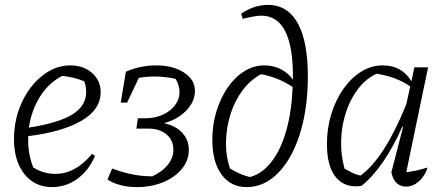

<svg xmlns="http://www.w3.org/2000/svg" viewBox="-20 -756 1821 784"><path d="M192 8Q122 8 79.5 -45.5Q37 -99 37 -189Q37 -249 55.5 -303.5Q74 -358 106 -399.5Q138 -441 179.5 -465Q221 -489 267 -489Q321 -489 356 -458Q391 -427 391 -380Q391 -308 312 -262.5Q233 -217 95 -200Q95 -191 95 -183Q95 -124 116 -72Q158 -46 206 -46Q289 -46 356 -128L368 -119Q342 -59 295.5 -25.5Q249 8 192 8ZM332 -381Q332 -402 324 -424Q281 -442 234 -446Q179 -418 143.5 -361.5Q108 -305 98 -235Q220 -254 276 -289Q332 -324 332 -381Z M539 8Q504 8 472.5 0Q441 -8 419 -23L438 -68Q477 -53 518 -44.5Q559 -36 602 -36Q643 -55 665.5 -83.5Q688 -112 688 -144Q688 -184 659.5 -207.5Q631 -231 584 -231H537L543 -273H573Q612 -273 643.5 -287Q675 -301 694 -325.5Q713 -350 713 -380Q713 -407 697 -434Q620 -451 547 -438L499 -337H473L494 -463Q523 -476 554.5 -482.5Q586 -489 617 -489Q686 -489 731 -460Q776 -431 776 -385Q776 -341 740 -304Q704 -267 649 -253Q697 -243 724 -214Q751 -185 751 -144Q751 -100 722 -65.5Q693 -31 645 -11.5Q597 8 539 8Z M987 8Q922 8 884.5 -43.5Q847 -95 847 -185Q847 -247 864 -302Q881 -357 910 -399Q939 -441 977.5 -465Q1016 -489 1060 -489Q1096 -489 1126.5 -473.5Q1157 -458 1176 -431V-433Q1179 -692 1047 -692Q1033 -692 1011.5 -688Q990 -684 971 -679L965 -700Q1017 -736 1074 -736Q1156 -736 1197.5 -658Q1239 -580 1237 -430Q1235 -302 1202.5 -203Q1170 -104 1114 -48Q1058 8 987 8ZM919 -68Q961 -42 1001 -33Q1051 -47 1089 -96Q1127 -145 1149 -223Q1171 -301 1175 -401Q1141 -423 1110 -435Q1079 -447 1046 -453Q1003 -430 971.5 -388.5Q940 -347 922.5 -293.5Q905 -240 903 -181.5Q901 -123 919 -68Z M1456 3Q1390 13 1352.5 -31Q1315 -75 1315 -168Q1315 -233 1333 -291Q1351 -349 1382.5 -393.5Q1414 -438 1455 -463.5Q1496 -489 1543 -489Q1621 -489 1660 -424L1672 -481H1728L1639 -53Q1678 -57 1726 -72Q1715 -37 1690.5 -15.5Q1666 6 1639 6Q1591 6 1578 -52L1626 -238L1623 -239Q1548 -71 1456 3ZM1387 -67Q1403 -58 1418.5 -50.5Q1434 -43 1452 -39Q1550 -110 1639 -330L1655 -403Q1600 -442 1518 -455Q1476 -436 1444 -395.5Q1412 -355 1393.5 -300Q1375 -245 1373 -184.5Q1371 -124 1387 -67Z"/></svg>

Font: Piazzolla Light
Style: Italic
Weight: 300
Italic angle: -11.3°
Designer: Juan Pablo del Peral
Foundry: Huerta Tipografica
Version: Version 1.330